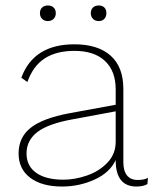

<svg xmlns="http://www.w3.org/2000/svg" viewBox="-20 -672 566 702"><path d="M521 -22 519 1Q504 10 479 10Q403 10 403 -86V-87Q382 -41 326 -15.5Q270 10 207 10Q133 10 90.5 -22Q48 -54 48 -111Q48 -170 92.5 -205Q137 -240 234 -258L403 -289V-345Q403 -412 364 -449Q325 -486 252 -486Q186 -486 143.5 -458.5Q101 -431 80 -372L58 -388Q103 -510 252 -510Q338 -510 384.5 -468.5Q431 -427 431 -347V-79Q431 -47 444.5 -30.5Q458 -14 483 -14Q509 -14 521 -22ZM403 -154V-265L247 -236Q157 -220 117 -189.5Q77 -159 77 -111Q77 -65 112.5 -40Q148 -15 212 -15Q254 -15 298.5 -30.5Q343 -46 373 -77.5Q403 -109 403 -154ZM184 -624Q184 -611 176 -603Q168 -595 155 -595Q142 -595 134 -603Q126 -611 126 -624Q126 -637 134 -644.5Q142 -652 155 -652Q168 -652 176 -644.5Q184 -637 184 -624ZM369 -624Q369 -611 361.5 -603Q354 -595 341 -595Q328 -595 320 -603Q312 -611 312 -624Q312 -637 320 -644.5Q328 -652 341 -652Q354 -652 361.5 -644.5Q369 -637 369 -624Z"/></svg>

Font: Work Sans ExtraLight
Style: Regular
Weight: 280
Designer: Wei Huang
Foundry: Wei Huang
Version: Version 1.500